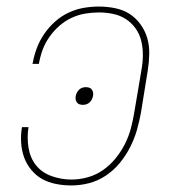

<svg xmlns="http://www.w3.org/2000/svg" viewBox="-20 -558 540 586"><path d="M198 8Q174 8 151 3.5Q128 -1 109 -11.5Q90 -22 75.5 -39.5Q61 -57 53.5 -78Q46 -99 44.5 -122.5Q43 -146 47 -170Q47 -170 47 -170Q47 -170 47 -170H67Q67 -170 67 -170Q67 -170 67 -170Q62 -139 67 -107.5Q72 -76 90 -53.5Q108 -31 137.5 -20.5Q167 -10 198 -10Q223 -10 248 -17Q273 -24 294.5 -39Q316 -54 333 -75Q350 -96 361.5 -119Q373 -142 379.5 -166.5Q386 -191 390 -216L412 -346Q416 -368 416 -390.5Q416 -413 411 -433.5Q406 -454 394 -471Q382 -488 364.5 -499.5Q347 -511 325.5 -515.5Q304 -520 282 -520Q261 -520 240 -516.5Q219 -513 198.5 -503.5Q178 -494 161 -479Q144 -464 131 -445.5Q118 -427 110.5 -407Q103 -387 99 -365Q99 -365 99 -364Q99 -363 99 -363H79Q79 -363 79 -364Q79 -365 80 -366Q84 -389 92.5 -411.5Q101 -434 115 -454.5Q129 -475 148 -492Q167 -509 189.5 -519.5Q212 -530 235.5 -534Q259 -538 282 -538Q307 -538 331.5 -533Q356 -528 375.5 -515.5Q395 -503 409 -483.5Q423 -464 429.5 -441.5Q436 -419 435.5 -393.5Q435 -368 431 -343L410 -213Q405 -186 397.5 -160Q390 -134 377 -108.5Q364 -83 345.5 -60.5Q327 -38 303 -22Q279 -6 252 1Q225 8 198 8ZM233 -238Q228 -238 223 -239.5Q218 -241 215 -245Q212 -249 211 -254Q210 -259 211 -264Q211 -264 211 -264Q211 -264 211 -264Q212 -270 214.5 -275Q217 -280 221 -284Q225 -288 230.5 -290Q236 -292 242 -292Q247 -292 252 -290.5Q257 -289 260 -285Q263 -281 264 -276Q265 -271 264 -266Q264 -266 264 -266Q264 -266 264 -266Q263 -260 260.5 -255Q258 -250 254 -246Q250 -242 244.5 -240Q239 -238 233 -238Z"/></svg>

Font: Iosevka Slab Thin Oblique
Style: Regular
Weight: 100
Italic angle: -9°
Monospace: yes
Designer: Belleve Invis
Foundry: Belleve Invis
Version: Version 11.1.0; ttfautohint (v1.8.3)